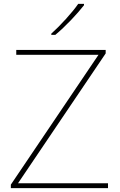

<svg xmlns="http://www.w3.org/2000/svg" viewBox="-20 -972 618 992"><path d="M414 -945V-952H384C355 -909 290 -838 245 -798V-792H266C319 -836 379 -900 414 -945ZM538 0V-25H73L526 -696V-714H64V-689H489L36 -18V0Z"/></svg>

Font: Noto Sans Gujarati UI Thin
Style: Regular
Weight: 100
Designer: Jelle Bosma - Monotype Design Team, Universal Thirst
Foundry: Monotype Imaging Inc.
Version: Version 2.106